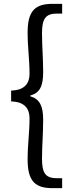

<svg xmlns="http://www.w3.org/2000/svg" viewBox="-20 -811 378 1001"><path d="M255 170H304V118H275C215 118 199 88 199 16C199 -52 205 -111 205 -187C205 -258 187 -295 138 -309V-313C187 -326 205 -362 205 -434C205 -511 199 -569 199 -637C199 -709 215 -740 275 -740H304V-791H255C166 -791 124 -758 124 -642C124 -561 134 -502 134 -426C134 -383 114 -340 38 -339V-282C114 -281 134 -238 134 -194C134 -119 124 -60 124 21C124 137 166 170 255 170Z"/></svg>

Font: Source Han Sans HK
Style: Regular
Weight: 400
Designer: Ryoko NISHIZUKA 西塚涼子 (kana, bopomofo & ideographs); Paul D. Hunt (Latin, Greek & Cyrillic); Sandoll Communications 산돌커뮤니
Foundry: Adobe
Version: Version 2.000;hotconv 1.0.107;makeotfexe 2.5.65593